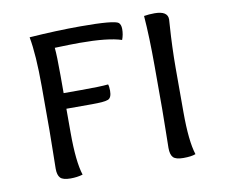

<svg xmlns="http://www.w3.org/2000/svg" viewBox="-63 -596 796 678"><g transform="rotate(-10 334.5 -257.5)"><path d="M166 -241V-156Q166 -51 182 -2Q162 4 138 4Q111 4 101.5 -6Q92 -16 92 -39Q92 -52 93 -101Q94 -150 94 -177V-334Q94 -447 82 -512Q180 -519 265 -519Q386 -519 401 -507Q409 -500 409 -484Q409 -464 402 -446Q354 -462 252 -462Q219 -462 163 -460Q166 -433 166 -360V-297H230Q297 -297 326 -300Q329 -292 329 -277Q329 -252 316 -246.5Q303 -241 257 -241ZM499 -180V-336Q499 -440 493 -516Q511 -519 531 -519Q578 -519 578 -489Q578 -485 576 -458Q574 -431 572.5 -391Q571 -351 571 -315V-158Q571 -53 587 -4Q572 2 543 2Q516 2 506.5 -8Q497 -18 497 -42Q497 -54 498 -103Q499 -152 499 -180Z"/></g></svg>

Font: Overlock SC
Style: Regular
Weight: 400
Designer: Dario Muhafara
Foundry: Dario Manuel Muhafara
Version: Version 1.001